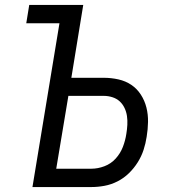

<svg xmlns="http://www.w3.org/2000/svg" viewBox="-20 -755 715 775"><path d="M111 0 220 -661H86L98 -735H316L268 -441H399Q429 -441 458 -434.5Q487 -428 510 -412.5Q533 -397 548.5 -373Q564 -349 571 -321Q578 -293 577.5 -263Q577 -233 572 -203Q568 -176 559.5 -150Q551 -124 536 -100Q521 -76 500.5 -56Q480 -36 454.5 -23Q429 -10 402 -5Q375 0 349 0ZM349 -74Q375 -74 401.5 -84Q428 -94 447 -115Q466 -136 476 -162Q486 -188 490 -215Q493 -233 494 -251Q495 -269 492.5 -286.5Q490 -304 482.5 -319.5Q475 -335 463 -346Q451 -357 434 -362.5Q417 -368 399 -368H256L207 -74Z"/></svg>

Font: Iosevka Aile
Style: Italic
Weight: 400
Italic angle: -9°
Designer: Belleve Invis
Foundry: Belleve Invis
Version: Version 28.0.1; ttfautohint (v1.8.4)